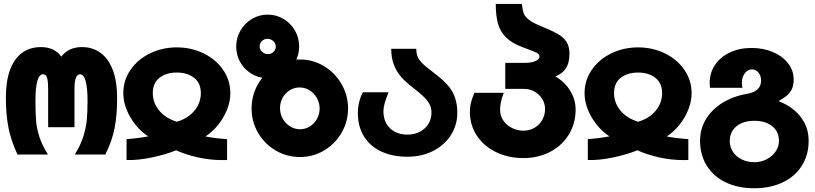

<svg xmlns="http://www.w3.org/2000/svg" viewBox="-20 -804 4240 999"><path d="M396 -417.5Q367.5 -417.5 367.5 -342V-142H230.5V-342Q230.5 -378 225.5 -397.8Q220.5 -417.5 204 -417.5Q164.5 -417.5 164.5 -280Q164.5 -214 167.8 -174.5Q171 -135 185 -92Q199 -49 229.5 0H71Q36.5 -74 23.5 -142.2Q10.5 -210.5 10.5 -296.5Q10.5 -381.5 32.2 -440.2Q54 -499 94.8 -529Q135.5 -559 193 -559Q263 -559 299 -509.5Q337 -559 406 -559Q463 -559 504.2 -528.2Q545.5 -497.5 567.5 -438.2Q589.5 -379 589.5 -295Q589.5 -206 576.5 -138.5Q563.5 -71 528 0H369Q399.5 -48 414 -95.5Q428.5 -143 432 -183.5Q435.5 -224 435.5 -279Q435.5 -345.5 425.8 -381.5Q416 -417.5 396 -417.5Z M751 -94.5Q714 -118.5 684.5 -155.5Q655 -192.5 638.2 -235Q621.5 -277.5 621.5 -318.5Q621.5 -386.5 659.5 -441.2Q697.5 -496 761.5 -526.8Q825.5 -557.5 900 -557.5Q974.5 -557.5 1038.5 -526.8Q1102.5 -496 1140.5 -441.2Q1178.5 -386.5 1178.5 -318.5Q1178.5 -277.5 1161.8 -234.8Q1145 -192 1115.5 -155Q1086 -118 1049 -94Q1093.5 -85 1161.5 -80V28.5Q1154 29 1140 29Q1070 29 1006.2 14.2Q942.5 -0.5 896.5 -22Q842.5 0 770.5 15.2Q698.5 30.5 638.5 28.5V-80Q703.5 -85 751 -94.5ZM900.5 -170.5Q958.5 -188 991.8 -228.2Q1025 -268.5 1025 -319.5Q1025 -371.5 990 -399Q955 -426.5 900 -426.5Q844.5 -426.5 809.8 -399.2Q775 -372 775 -319.5Q775 -268.5 808.8 -228.2Q842.5 -188 900.5 -170.5Z M1289 -240Q1289 -284.5 1303.5 -325.2Q1318 -366 1345 -399.5Q1306.5 -406 1275.5 -429Q1244.5 -452 1226.8 -486.5Q1209 -521 1209 -561.5Q1209 -607 1231.2 -645.2Q1253.5 -683.5 1291.2 -705.8Q1329 -728 1372.5 -728Q1417 -728 1454.8 -705.8Q1492.5 -683.5 1514.5 -645.5Q1536.5 -607.5 1536.5 -562.5Q1536.5 -527 1522 -494L1540 -494.5Q1608.5 -494.5 1666 -459.8Q1723.5 -425 1757.2 -366.5Q1791 -308 1791 -240Q1791 -171.5 1757.2 -113.2Q1723.5 -55 1666.2 -21Q1609 13 1541 13Q1472.5 13 1414.8 -20.8Q1357 -54.5 1323 -112.5Q1289 -170.5 1289 -240ZM1643 -239Q1643 -268.5 1629 -293.8Q1615 -319 1591 -334Q1567 -349 1538.5 -349Q1511 -349 1487.5 -334.5Q1464 -320 1450.5 -295.2Q1437 -270.5 1437 -241.5Q1437 -211.5 1451.2 -186.2Q1465.5 -161 1489.5 -146.2Q1513.5 -131.5 1541 -131.5Q1568.5 -131.5 1592 -146Q1615.5 -160.5 1629.2 -185.2Q1643 -210 1643 -239ZM1415 -561.5Q1415 -578 1402 -590Q1389 -602 1371.5 -602Q1354.5 -602 1342.8 -590.5Q1331 -579 1331 -563Q1331 -546.5 1343.5 -534.5Q1356 -522.5 1374 -522.5Q1391 -522.5 1403 -534Q1415 -545.5 1415 -561.5Z M1842 -215Q1842 -244.5 1849.2 -274.2Q1856.5 -304 1868.5 -324H2001.5Q1986.5 -285 1980.8 -264.2Q1975 -243.5 1975 -224.5Q1975 -188 1990.5 -160.8Q2006 -133.5 2034.2 -118.5Q2062.5 -103.5 2100 -103.5Q2135.5 -103.5 2164.2 -118.2Q2193 -133 2209 -159.2Q2225 -185.5 2225 -218Q2225 -241 2215.8 -260Q2206.5 -279 2185.5 -299.8Q2164.5 -320.5 2125.5 -350.5Q2091 -377 2067.5 -403.5Q2044 -430 2029.8 -466.2Q2015.5 -502.5 2015.5 -550H2146Q2146 -519 2157.8 -499Q2169.5 -479 2201.5 -453.5L2232 -429.5Q2258 -409.5 2272 -397.5Q2286 -385.5 2305.5 -365Q2359.5 -308 2359.5 -218.5Q2359.5 -153 2325.8 -100.5Q2292 -48 2232.8 -18.2Q2173.5 11.5 2100 11.5Q2021.5 11.5 1963.2 -16Q1905 -43.5 1873.5 -94.8Q1842 -146 1842 -215Z M2425 -221.5Q2425 -245 2429.2 -265.2Q2433.5 -285.5 2448 -321H2601Q2582 -271 2582 -234Q2582 -201 2599.5 -176Q2617 -151 2645.2 -137.5Q2673.5 -124 2703.5 -124Q2735.5 -124 2761.2 -139.2Q2787 -154.5 2801.5 -180.2Q2816 -206 2816 -236Q2816 -266 2800.8 -290Q2785.5 -314 2760.5 -327.8Q2735.5 -341.5 2707.5 -341.5H2609V-477H2714.5Q2743.5 -477 2765.2 -486Q2787 -495 2787 -510Q2787 -521.5 2773.8 -528.8Q2760.5 -536 2727 -548L2697.5 -559Q2642 -580 2612.2 -610Q2582.5 -640 2571 -681.2Q2559.5 -722.5 2559.5 -783.5H2695Q2699 -751 2704.8 -734.8Q2710.5 -718.5 2731 -702Q2751.5 -685.5 2797 -667Q2854.5 -643.5 2884.5 -625.8Q2914.5 -608 2928.8 -584.2Q2943 -560.5 2943 -523.5Q2943 -477.5 2924.8 -449Q2906.5 -420.5 2869.5 -406.5Q2918 -378.5 2946.5 -332.5Q2975 -286.5 2975 -234Q2975 -162 2940 -104.5Q2905 -47 2843 -14.2Q2781 18.5 2703.5 18.5Q2624.5 18.5 2561 -12.5Q2497.5 -43.5 2461.2 -98.2Q2425 -153 2425 -221.5Z M3151 -94.5Q3114 -118.5 3084.5 -155.5Q3055 -192.5 3038.2 -235Q3021.5 -277.5 3021.5 -318.5Q3021.5 -386.5 3059.5 -441.2Q3097.5 -496 3161.5 -526.8Q3225.5 -557.5 3300 -557.5Q3374.5 -557.5 3438.5 -526.8Q3502.5 -496 3540.5 -441.2Q3578.5 -386.5 3578.5 -318.5Q3578.5 -277.5 3561.8 -234.8Q3545 -192 3515.5 -155Q3486 -118 3449 -94Q3493.5 -85 3561.5 -80V28.5Q3554 29 3540 29Q3470 29 3406.2 14.2Q3342.5 -0.5 3296.5 -22Q3242.5 0 3170.5 15.2Q3098.5 30.5 3038.5 28.5V-80Q3103.5 -85 3151 -94.5ZM3300.5 -170.5Q3358.5 -188 3391.8 -228.2Q3425 -268.5 3425 -319.5Q3425 -371.5 3390 -399Q3355 -426.5 3300 -426.5Q3244.5 -426.5 3209.8 -399.2Q3175 -372 3175 -319.5Q3175 -268.5 3208.8 -228.2Q3242.5 -188 3300.5 -170.5Z M3622.5 -72Q3622.5 -133 3653.2 -184Q3684 -235 3740 -269.5Q3796 -304 3870.5 -316.5Q3940 -329.5 3940 -385Q3940 -410 3926.2 -426.5Q3912.5 -443 3892.5 -443Q3870.5 -443 3855.2 -422.8Q3840 -402.5 3840 -372Q3840 -360 3843 -347H3674Q3672.5 -360 3672.5 -372.5Q3672.5 -425 3700.5 -466.5Q3728.5 -508 3778.2 -531.2Q3828 -554.5 3890.5 -554.5Q3951.5 -554.5 4001.5 -533.2Q4051.5 -512 4080.5 -474.5Q4109.5 -437 4109.5 -391Q4109.5 -363.5 4102 -344.5Q4094.5 -325.5 4077.8 -310.2Q4061 -295 4031 -278Q4073 -262 4108.5 -234Q4144 -206 4165.8 -164.8Q4187.5 -123.5 4187.5 -72Q4187.5 2 4152.2 58Q4117 114 4052.8 144.8Q3988.5 175.5 3904.5 175.5Q3820 175.5 3756.2 145Q3692.5 114.5 3657.5 58.2Q3622.5 2 3622.5 -72ZM4033 -70.5Q4033 -119 3998.2 -147.2Q3963.5 -175.5 3904.5 -175.5Q3865 -175.5 3836.2 -162.2Q3807.5 -149 3792.2 -125.2Q3777 -101.5 3777 -70.5Q3777 -39.5 3793.5 -14.2Q3810 11 3839.5 25.5Q3869 40 3905.5 40Q3939.5 40 3969 24.8Q3998.5 9.5 4015.8 -16Q4033 -41.5 4033 -70.5Z"/></svg>

Font: JuliaMono Black
Style: Regular
Weight: 900
Monospace: yes
Designer: cormullion
Foundry: corm
Version: Version 0.054; ttfautohint (v1.8.4)